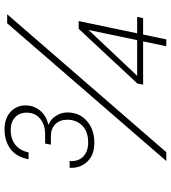

<svg xmlns="http://www.w3.org/2000/svg" viewBox="28 -802 773 870"><g transform="rotate(-90 415.0 -366.5)"><path d="M203 -326Q149 -326 118.5 -357.5Q88 -389 90 -438H121Q118 -398 141.5 -376Q165 -354 205 -354Q254 -354 281 -380.5Q308 -407 308 -449Q308 -482 288 -502.5Q268 -523 234 -523H195L200 -549H242Q285 -549 312.5 -571.5Q340 -594 340 -633Q340 -666 318.5 -685.5Q297 -705 262 -705Q221 -705 194.5 -684Q168 -663 160 -624H129Q139 -679 175.5 -706Q212 -733 265 -733Q289 -733 309 -726Q329 -719 343 -706.5Q357 -694 365 -676.5Q373 -659 373 -638Q373 -601 350 -572.5Q327 -544 287 -535L286 -533Q308 -526 324.5 -501.5Q341 -477 341 -448Q341 -394 302.5 -360Q264 -326 203 -326ZM121 0 745 -721H786L161 0ZM641 0 718 -368 726 -364 507 -132H774L768 -105H467L472 -131L720 -397H755L672 0Z"/></g></svg>

Font: Mona Sans ExtraLight
Style: Italic
Weight: 200
Italic angle: -11.6951°
Designer: Deni Anggara
Foundry: GitHub
Version: Version 2.000